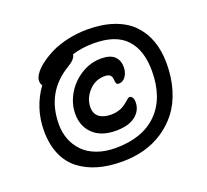

<svg xmlns="http://www.w3.org/2000/svg" viewBox="-133 -901 1210 1122"><g transform="rotate(-20 471.5 -340.0)"><path d="M445.8 58.1Q362.8 58.1 296.1 39.1Q229.5 20 179.4 -18.6Q129.4 -57.1 102.3 -119.9Q75.2 -182.6 75.2 -266.1Q75.2 -408.2 157.2 -522Q147.9 -531.2 147.9 -551.8Q147.9 -570.3 164.3 -594.2Q180.7 -618.2 213.6 -643.3Q246.6 -668.5 289.6 -689.7Q332.5 -710.9 392.1 -724.4Q451.7 -737.8 515.1 -737.8Q607.9 -737.8 678.7 -713.1Q749.5 -688.5 794.2 -642.8Q838.9 -597.2 861.3 -534.4Q883.8 -471.7 883.8 -394Q883.8 -305.2 861.1 -230.7Q838.4 -156.2 798.1 -103.5Q757.8 -50.8 702.6 -13.9Q647.5 22.9 582.8 40.5Q518.1 58.1 445.8 58.1ZM169.9 -272Q169.9 -222.2 186.5 -179Q203.1 -135.7 235.4 -102.1Q267.6 -68.4 319.1 -49.1Q370.6 -29.8 436 -29.8Q604 -29.8 696 -121.8Q788.1 -213.9 788.1 -381.8Q788.1 -510.7 723.4 -580.1Q658.7 -649.4 521 -648.9Q449.2 -648.9 388.2 -629.9Q383.8 -599.6 335.9 -571.8Q169.9 -472.2 169.9 -272ZM472.2 -124Q381.3 -124 331.1 -171.9Q280.8 -219.7 280.8 -296.9Q280.8 -361.3 315.4 -420.2Q350.1 -479 408.4 -514.9Q466.8 -550.8 532.2 -550.8Q588.4 -550.8 614.7 -526.1Q641.1 -501.5 641.1 -458Q641.1 -426.3 624.5 -401.6Q607.9 -377 581.1 -377Q571.3 -377 567.1 -384Q563 -391.1 562 -407.2Q561 -426.3 551.5 -436.5Q542 -446.8 516.1 -446.8Q458 -446.8 417.5 -402.3Q377 -357.9 377 -303.2Q377 -263.7 403.6 -242.9Q430.2 -222.2 478 -222.2Q502.4 -222.2 523.2 -228.3Q543.9 -234.4 557.1 -243.2Q570.3 -252 580.8 -261Q591.3 -270 598.9 -276.1Q606.4 -282.2 611.8 -282.2Q623 -282.2 629.6 -271Q636.2 -259.8 636.2 -242.2Q636.2 -190.9 593.8 -157.5Q551.3 -124 472.2 -124Z"/></g></svg>

Font: Shantell Sans Irregular Bouncy
Style: Regular
Weight: 500
Designer: Stephen Nixon, Anya Danilova, Shantell Martin
Foundry: Arrow Type
Version: Version 1.006;[9816181b4]